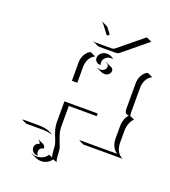

<svg xmlns="http://www.w3.org/2000/svg" viewBox="-152 -786 959 1080"><g transform="rotate(20 327.0 -245.5)"><path d="M39.1 0 46.9 -2H135.3Q193.1 -2 224.6 21.7L220.7 21.2Q195.6 13.7 165 13.7H69.3ZM151.4 125Q151.4 114.3 158.7 105.5Q166 96.7 177.7 95.7Q177.2 89.1 173.6 83.6Q169.9 78.1 163.8 75.4L165 73.7L195.3 87.9Q202.1 91.1 206.1 97.4Q210 103.8 210 111.6Q198.7 111.6 190.9 119.6Q183.1 127.7 183.1 139.2Q183.1 150.4 190.4 159.2L190.7 161.1Q174.3 161.1 162.8 150.8Q151.4 140.4 151.4 125ZM154.3 159.2Q170.2 167 189 167Q194.3 167 200.2 166Q206.1 165 214.8 162.1Q223.6 159.2 232.8 152.1Q241.9 145 249 134.5Q253.7 134.5 260.3 138.2Q266.8 141.8 270 142.8Q266.8 132.3 264.9 115.6Q262.9 98.9 262.9 88.9Q262.9 70.3 255.1 49.8Q253.9 46.4 249.4 35Q244.9 23.7 242.8 18.3Q240.7 12.9 237.2 2.4Q233.6 -8.1 232.1 -15.3Q230.5 -22.5 229 -31.6Q227.5 -40.8 227.5 -48.8V-177.7H426.8V-161.6L259.5 -161.9V-34.7Q259.5 -26.9 261 -17.8Q262.5 -8.8 264 -1.7Q265.6 5.4 269.3 16Q272.9 26.6 274.8 31.7Q276.6 36.9 281.2 48.5Q285.9 60.1 287.1 63.2Q295.2 84.2 295.2 102.8Q295.2 114.3 297.2 131.8Q299.3 149.4 303 159.2Q291.3 155.3 280.3 150.4Q269.8 165.5 253.7 174.3Q237.5 183.1 219 183.1Q200.9 183.1 185.1 175.8L155 161.6ZM227.5 -300.8V-410.2Q227.5 -433.6 237.7 -454.3Q247.8 -475.1 265.6 -486.3L273.4 -488.3L303.5 -474.1Q292 -468.8 283.2 -459.7Q274.4 -450.7 269.5 -439.9Q264.6 -429.2 262.2 -418.2Q259.8 -407.2 259.8 -396.5V-300.8ZM265.4 -549.8 266.4 -551.5Q272.2 -548.8 278.3 -548.8H376Q387 -548.8 398.4 -558.6L536.6 -671.9L542 -673.8L572 -659.9L429.4 -542.7Q418 -533.2 406.2 -533.2L308.3 -533Q301.8 -533 295.4 -535.9ZM273.4 -670.7 274.7 -672.1 304.7 -658.2Q309.8 -655.8 314.2 -649.9L336.9 -620.4L338.4 -618.9L331.1 -609.4H323.2L282.7 -662.8Q278.6 -668.5 273.4 -670.7ZM313.5 -468.8Q313.5 -486.8 327.5 -499.3Q341.6 -511.7 361.3 -511.7Q386 -511.7 404.5 -494.4L400.6 -495.1Q396 -495.8 391.4 -495.8Q372.6 -495.8 359.1 -483.4Q345.7 -470.9 345.7 -454.1Q345.7 -448.5 348.9 -442.1L349.6 -440.2Q346.4 -439.5 343.3 -439.7Q331.3 -439.7 322.4 -448.4Q313.5 -457 313.5 -468.8ZM336.2 -417.5 337.2 -419.2Q346.2 -415 356.2 -415Q369.9 -415 379.5 -423.5Q389.2 -431.9 389.2 -443.6Q389.2 -450.9 384.3 -456.3Q379.4 -461.7 371.6 -462.4L369.6 -464.6Q374.5 -464.6 378.9 -462.4L408.9 -448.5Q420.9 -442.9 420.9 -429.7Q420.9 -417.2 410.8 -408.2Q400.6 -399.2 386.2 -399.2Q375.7 -399.2 366.2 -403.6ZM380.9 0 388.7 -2H607.2Q589.4 -12.9 579.3 -33.7Q569.3 -54.4 569.3 -78.1V-152.3Q569.3 -174.8 576.5 -194.9Q583.7 -215.1 595.7 -226.6Q588.4 -226.8 584.1 -227.9Q579.8 -229 576.2 -232.7Q572.5 -236.3 570.9 -243.9Q569.3 -251.5 569.3 -263.7V-410.2Q569.3 -433.6 579.3 -454.3Q589.4 -475.1 607.4 -486.3L615.2 -488.3L645.3 -474.4Q633.8 -469 625 -459.8Q616.2 -450.7 611.2 -439.9Q606.2 -429.2 603.8 -418.1Q601.3 -407 601.3 -396V-249.8Q601.3 -234.6 603.8 -227.1L630.9 -214.6Q617.9 -204.3 609.6 -183.2Q601.3 -162.1 601.3 -138.2V-64Q601.3 -58.6 602.1 -52.1Q602.8 -45.7 605.6 -35.6Q608.4 -25.6 612.8 -16.8Q617.2 -8.1 625.7 0.5Q634.3 9 645.3 13.9H410.9Z"/></g></svg>

Font: AgreloyOut1
Style: Medium
Weight: 400
Designer: gluk
Foundry: gluk
Version: Version 0.27